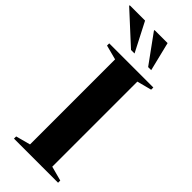

<svg xmlns="http://www.w3.org/2000/svg" viewBox="-332 -977 1019 1019"><g transform="rotate(45 177.0 -467.5)"><path d="M360.5 -16.5V0H29.5V-16.5L111.5 -38.5V-677L29.5 -698.5V-715H360.5V-698.5L278.5 -677V-38.5ZM162.5 -772H136L-36.5 -930.5V-935H78.5ZM287.5 -772H264.5L149.5 -930.5V-935H247.5Z"/></g></svg>

Font: Newsreader Display SemiBold
Style: Regular
Weight: 600
Designer: Hugues Gentile
Foundry: Production Type
Version: Version 1.001